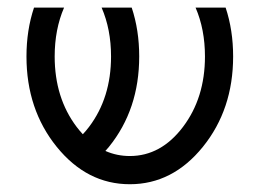

<svg xmlns="http://www.w3.org/2000/svg" viewBox="-20 -469 675 499"><path d="M253.9 -76.7Q283.7 -63.5 317.4 -63.5Q398.4 -63.5 455.6 -139.2Q512.7 -214.8 512.7 -322.3Q512.7 -392.6 488.3 -449.2H566.4Q585.9 -390.6 585.9 -322.3Q585.9 -184.6 507.3 -87.4Q428.7 9.8 317.4 9.8Q206.1 9.8 127.4 -87.4Q48.8 -184.6 48.8 -322.3Q48.8 -390.6 68.4 -449.2H146.5Q122.1 -392.6 122.1 -322.3Q122.1 -214.8 179.2 -139.2Q187 -128.9 195.3 -120.1Q203.6 -128.9 211.4 -139.2Q268.6 -214.8 268.6 -322.3Q268.6 -392.6 244.1 -449.2H322.3Q341.8 -390.6 341.8 -322.3Q341.8 -184.6 263.2 -87.4Q258.8 -82 253.9 -76.7Z"/></svg>

Font: Catrinity
Style: Regular
Weight: 400
Designer: Alexander Lange
Foundry: High-Logic / Made with FontCreator
Version: Version 2.090;May 20, 2024;FontCreator 15.0.0.2974 64-bit